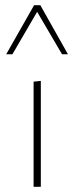

<svg xmlns="http://www.w3.org/2000/svg" viewBox="-20 -723 288 743"><path d="M110 0V-407L138 -410V0ZM220 -513 118 -687 112 -703H136L243 -513ZM4 -513 112 -703H136L130 -688L28 -513Z"/></svg>

Font: Ysabeau Office Thin
Style: Regular
Weight: 250
Designer: Christian Thalmann (Catharsis Fonts)
Version: Version 2.001;gftools[0.9.30]; featfreeze: tnum,lnum,ss02